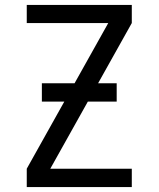

<svg xmlns="http://www.w3.org/2000/svg" viewBox="-20 -755 640 775"><path d="M88 0V-74L417 -662H88V-735H512V-662L183 -74H512V0ZM149 -345V-419H451V-345Z"/></svg>

Font: Iosevka Mono
Style: Regular
Weight: 400
Designer: Belleve Invis
Foundry: Belleve Invis
Version: Version 11.1.1